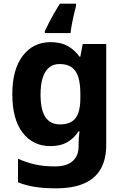

<svg xmlns="http://www.w3.org/2000/svg" viewBox="-20 -786 672 1046"><path d="M255.5 -556.4Q311.5 -556.4 349.8 -534.8Q388 -513.3 413.1 -477.2H417.5L430.7 -546.4H558.7V4.1Q558.7 81.3 529 133.8Q499.4 186.2 438.7 213.1Q378.1 240 285.1 240Q221.6 240 171.6 232.4Q121.6 224.8 78.1 207.2V78.6Q123.4 99.2 170.7 109.9Q218.1 120.6 280.4 120.6Q342.6 120.6 375.4 92Q408.2 63.4 408.2 11.7V-2.6Q408.2 -15.2 409.5 -34.9Q410.8 -54.7 413.1 -70.4H407.8Q385.3 -34.3 347.8 -12.1Q310.3 10 254 10Q159.8 10 103.4 -63Q47.1 -136 47.1 -272.5Q47.1 -407.8 104 -482.1Q161 -556.4 255.5 -556.4ZM304.1 -437.2Q270.7 -437.2 247.4 -418.1Q224.1 -399 212.5 -361.8Q200.9 -324.7 200.9 -270.3Q200.9 -187.7 227.3 -148.1Q253.8 -108.4 306.7 -108.4Q336.7 -108.4 357.8 -117Q378.8 -125.7 392.1 -143.3Q405.3 -160.9 411.5 -188Q417.8 -215.1 417.8 -252.1V-274.3Q417.8 -329 406.8 -365.2Q395.7 -401.3 370.8 -419.3Q345.9 -437.2 304.1 -437.2ZM394.1 -752.8Q388.6 -733.3 382.5 -707.1Q376.4 -680.9 371.6 -654.5Q366.7 -628 364.3 -606H224.2V-616.2Q234.7 -638.5 247 -662.7Q259.3 -687 274.3 -713.4Q289.3 -739.7 306.1 -766H394.1Z"/></svg>

Font: Noto Sans Khmer
Style: Regular
Weight: 400
Designer: Danh Hong and the Monotype Design Team
Foundry: Monotype Imaging Inc.
Version: Version 2.003